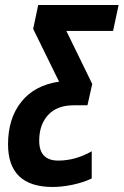

<svg xmlns="http://www.w3.org/2000/svg" viewBox="-20 -734 492 764"><path d="M345 -24V-132Q280 -95 212 -95Q136 -95 136 -174Q136 -238 171.5 -276.5Q207 -315 273 -315H328L347 -400L244 -611H430L452 -714H132L112 -619L215 -409Q118 -395 65 -329Q12 -263 12 -160Q12 10 190 10Q227 10 269.5 1Q312 -8 345 -24Z"/></svg>

Font: Noto Sans Display Condensed
Style: Bold Italic
Weight: 700
Width: 3
Designer: Monotype Design team
Foundry: Monotype Imaging Inc.
Version: 1.000